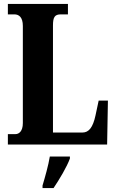

<svg xmlns="http://www.w3.org/2000/svg" viewBox="-20 -734 591 975"><path d="M20 0H524L528 -223H481L465 -148C452 -87 431 -61 399 -61H249V-605C249 -647 258 -661 289 -661H325V-714H20V-661H53C76 -661 96 -647 96 -602V-109C96 -67 76 -53 59 -53H20ZM196 208V221H252C281 178 320 113 335 71V61H233C226 105 208 168 196 208Z"/></svg>

Font: Noto Serif Armenian ExtraCondensed ExtraBold
Style: Regular
Weight: 800
Width: 2
Designer: Monotype Design Team
Foundry: Monotype Imaging Inc.
Version: Version 2.008